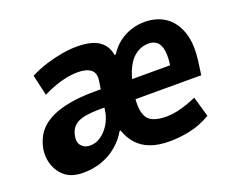

<svg xmlns="http://www.w3.org/2000/svg" viewBox="-90 -668 1025 834"><g transform="rotate(-20 422.5 -251.5)"><path d="M168 11Q112 11 81 -17Q50 -45 40.5 -87Q31 -129 45 -170Q59 -217 97 -246.5Q135 -276 194.5 -290Q254 -304 333 -304H387L376 -224H335Q293 -224 262.5 -219Q232 -214 214 -200Q196 -186 189 -160Q180 -126 195 -108Q210 -90 236 -90Q262 -90 285 -105.5Q308 -121 325 -148Q342 -175 347 -206L367 -337Q374 -375 353.5 -391.5Q333 -408 292 -408Q257 -408 215 -396.5Q173 -385 130 -363L108 -459Q146 -478 182.5 -489.5Q219 -501 256 -507.5Q293 -514 327 -514Q396 -514 429.5 -490Q463 -466 469 -424H475Q503 -468 546.5 -491Q590 -514 640 -514Q696 -514 736 -486.5Q776 -459 794.5 -404Q813 -349 800 -263L793 -212H470L484 -299H695L678 -281Q687 -333 682.5 -363.5Q678 -394 663 -407Q648 -420 624 -420Q594 -420 568 -403Q542 -386 524 -350.5Q506 -315 496 -257L491 -228Q482 -160 502 -127.5Q522 -95 591 -95Q623 -95 659 -105Q695 -115 731 -131L758 -37Q709 -9 661 1Q613 11 568 11Q514 11 477.5 -3Q441 -17 417.5 -43.5Q394 -70 382 -106H377Q358 -72 326.5 -45Q295 -18 254.5 -3.5Q214 11 168 11Z"/></g></svg>

Font: Nunito Sans 7pt Condensed ExtraBold
Style: Italic
Weight: 800
Width: 3
Italic angle: -9°
Designer: Vernon Adams
Foundry: Vernon Adams
Version: Version 3.101;gftools[0.9.27]